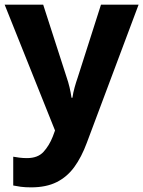

<svg xmlns="http://www.w3.org/2000/svg" viewBox="-20 -567 617 827"><path d="M0 -547H166L267 -234Q274 -214 279.5 -191Q285 -168 288 -146H292Q295 -168 301.5 -191Q308 -214 315 -234L415 -547H577L354 48Q331 110 300 152.5Q269 195 224 217.5Q179 240 114 240Q88 240 69.5 237.5Q51 235 37 232V108Q48 110 63.5 112Q79 114 96 114Q143 114 167.5 87Q192 60 207 22L217 -5Z"/></svg>

Font: Noto Sans Oriya
Style: Bold
Weight: 700
Designer: Amélie Bonet and Sol Matas
Foundry: Google LLC
Version: Version 2.006; ttfautohint (v1.8.4.7-5d5b)